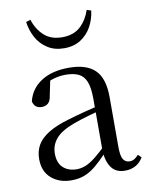

<svg xmlns="http://www.w3.org/2000/svg" viewBox="-89 -859 735 940"><g transform="rotate(-10 278.5 -389.5)"><path d="M189.7 14.6Q130.5 14.6 91.1 -19.1Q51.6 -52.8 51.6 -115.1Q51.6 -153.9 68.8 -184.3Q85.9 -214.6 125.4 -239Q164.9 -263.5 230.9 -282.3Q272.8 -294.9 318.8 -306.7Q364.8 -318.5 404.8 -327.7V-303.3Q364.8 -293.3 323.7 -281.5Q282.6 -269.7 248.6 -257Q185.3 -233.6 158.6 -201.7Q131.9 -169.7 131.9 -128.2Q131.9 -81.6 157.5 -58Q183.2 -34.4 225.1 -34.4Q247.6 -34.4 269.6 -43.3Q291.6 -52.2 319.7 -74.2Q347.7 -96.3 385.8 -134.4L394.5 -87.1H370.9Q339.7 -53.7 312.5 -31.1Q285.2 -8.4 256.1 3.1Q227 14.6 189.7 14.6ZM456.8 13.6Q412.1 13.6 389.8 -16.6Q367.5 -46.7 364.2 -99.7V-103.3V-359Q364.2 -415 352.1 -445.3Q339.9 -475.6 314.7 -487.6Q289.6 -499.6 250 -499.6Q221.3 -499.6 192.1 -491.4Q162.9 -483.2 129.7 -464.7L173.2 -491.9L156.8 -412.7Q153.2 -386 140.7 -375.2Q128.1 -364.3 109.4 -364.3Q73.2 -364.3 65.5 -399.7Q80.4 -461 134.1 -495.8Q187.8 -530.6 272.2 -530.6Q359.5 -530.6 401.8 -489.2Q444 -447.8 444 -354.6V-107.7Q444 -60.8 455.1 -44.2Q466.1 -27.5 486.4 -27.5Q499 -27.5 509 -33.2Q519 -38.8 531.4 -52.1L547.1 -36.7Q531.2 -10.7 508.6 1.4Q486 13.6 456.8 13.6ZM105.5 -787.4 127.9 -794.4Q143.3 -745.5 177.4 -714.3Q211.5 -683.2 267.3 -683.2Q323.9 -683.2 357.8 -714.5Q391.7 -745.9 407.7 -794.4L429.1 -787.4Q423.8 -745 404.1 -709Q384.4 -672.9 350.2 -650.7Q316.1 -628.4 267.3 -628.4Q219.5 -628.4 185 -650.7Q150.4 -672.9 130.7 -709Q111.1 -745 105.5 -787.4Z"/></g></svg>

Font: Noto Serif HK
Style: Regular
Weight: 200
Designer: Ryoko NISHIZUKA 西塚涼子 (kana & ideographs); Frank Grießhammer (Latin, Greek & Cyrillic); Wenlong ZHANG 张文龙 (bopomofo); San
Foundry: Adobe
Version: Version 2.001;hotconv 1.1.0;makeotfexe 2.6.0